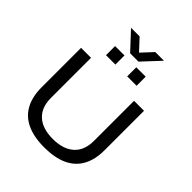

<svg xmlns="http://www.w3.org/2000/svg" viewBox="-280 -1210 1389 1389"><g transform="rotate(45 414.0 -516.0)"><path d="M413 12Q307 12 235.5 -21Q164 -54 128 -120Q92 -186 92 -282V-686H194V-277Q194 -178 251 -126.5Q308 -75 413 -75Q518 -75 576 -126.5Q634 -178 634 -277V-686H736V-282Q736 -186 699.5 -120Q663 -54 591 -21Q519 12 413 12ZM257 -776V-869H353V-776ZM474 -776V-869H570V-776ZM245 -1044H333L435 -934L390 -933L493 -1044H582L456 -909H371Z"/></g></svg>

Font: Archivo SemiExpanded
Style: Regular
Weight: 400
Width: 6
Designer: Hector Gatti
Foundry: Omnibus-Type
Version: Version 2.001